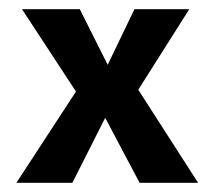

<svg xmlns="http://www.w3.org/2000/svg" viewBox="-20 -397 466 417"><path d="M15.6 0 145 -198.2 27.8 -377H153.3L213.9 -256.3L272 -377H391.1L280.3 -202.1L410.2 0H283.2L208.5 -141.1L137.2 0Z"/></svg>

Font: Amiri Typewriter
Style: Bold
Weight: 700
Monospace: yes
Designer: Khaled Hosny
Version: Version 1.1